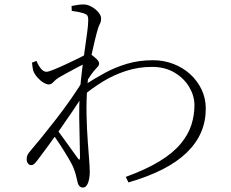

<svg xmlns="http://www.w3.org/2000/svg" viewBox="-20 -801 1040 864"><path d="M360 -375 363 -420Q406 -448 452 -473Q498 -498 551.5 -514Q605 -530 669 -530Q717 -530 760 -513.5Q803 -497 835.5 -467.5Q868 -438 887 -398.5Q906 -359 906 -312Q906 -255 885 -206Q864 -157 821 -115Q778 -73 712.5 -39.5Q647 -6 558 20L546 -5Q639 -39 699 -76Q759 -113 793 -154Q827 -195 841 -238.5Q855 -282 855 -328Q855 -369 832 -408.5Q809 -448 766 -474Q723 -500 664 -500Q602 -500 546 -481.5Q490 -463 443 -434Q396 -405 360 -375ZM246 -453Q230 -443 220.5 -432Q211 -421 200 -421Q189 -421 174.5 -430Q160 -439 147.5 -453.5Q135 -468 130 -482Q127 -493 126 -502Q125 -511 124 -519L144 -527Q155 -502 166 -490Q177 -478 189 -478Q198 -478 222.5 -488Q247 -498 276 -511.5Q305 -525 329.5 -537Q354 -549 362 -554Q371 -559 375.5 -560Q380 -561 388 -557Q399 -550 412.5 -537.5Q426 -525 426 -515Q426 -507 418.5 -499.5Q411 -492 402 -481Q396 -474 389.5 -464.5Q383 -455 376 -444Q369 -433 361 -422L365 -479Q370 -487 374.5 -499Q379 -511 383 -525Q359 -514 335 -501.5Q311 -489 288.5 -476.5Q266 -464 246 -453ZM211 -206 229 -228Q247 -204 267 -176.5Q287 -149 304 -125Q321 -101 330 -89Q340 -74 340 -94Q340 -125 338.5 -171.5Q337 -218 336.5 -273Q336 -328 339 -381Q343 -437 349.5 -487.5Q356 -538 362 -581Q368 -624 372.5 -656.5Q377 -689 377 -710Q377 -727 372 -732.5Q367 -738 354 -742Q344 -745 331.5 -747.5Q319 -750 303 -752L302 -774Q313 -776 327 -778.5Q341 -781 356 -781Q374 -781 392.5 -770.5Q411 -760 423 -745.5Q435 -731 435 -718Q435 -703 428.5 -691.5Q422 -680 414 -648Q411 -636 405.5 -614Q400 -592 393.5 -561Q387 -530 381.5 -492.5Q376 -455 373 -414Q368 -348 369.5 -282.5Q371 -217 375 -165Q379 -113 381 -84Q382 -69 383 -55Q384 -41 384 -26Q384 -14 381.5 2Q379 18 372 30.5Q365 43 353 43Q344 43 337.5 36.5Q331 30 328 14Q324 -3 321 -15Q318 -27 312 -42Q307 -57 289 -87.5Q271 -118 249.5 -151Q228 -184 211 -206ZM361 -451 356 -377Q337 -346 310 -306Q283 -266 254 -224.5Q225 -183 197 -145Q169 -107 147 -78Q140 -69 134 -63.5Q128 -58 120 -58Q111 -58 105.5 -66Q100 -74 100 -84Q100 -95 103.5 -103Q107 -111 120 -126Q135 -143 165.5 -180.5Q196 -218 232.5 -265Q269 -312 303 -361Q337 -410 361 -451Z"/></svg>

Font: Early Summer Mincho VF
Style: Regular
Weight: 250
Designer: GuiWonder
Version: Version 1.002